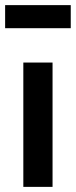

<svg xmlns="http://www.w3.org/2000/svg" viewBox="-24 -729 296 749"><path d="M-4 -709H252V-619H-4ZM67 0V-485H181V0Z"/></svg>

Font: Palanquin SemiBold
Style: Regular
Weight: 600
Designer: Pria Ravichandran
Version: Version 1.0.4